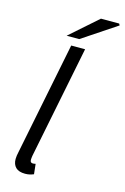

<svg xmlns="http://www.w3.org/2000/svg" viewBox="-134 -951 663 1020"><g transform="rotate(15 197.0 -441.0)"><path d="M112.4 9.2Q77.7 9.2 60.8 -7.4Q43.9 -24.1 43.9 -53.8Q43.9 -62.4 45.4 -72.5Q46.9 -82.6 49.7 -95.1L173.3 -712.2H249.7L125.5 -91.9Q124.5 -84.3 124 -79.3Q123.5 -74.3 123.5 -70Q123.5 -54.2 138.8 -54.2Q141.8 -54.2 144.6 -54.7Q147.4 -55.2 153.4 -56.2L159.4 -0.5Q148.7 3.8 137.5 6.5Q126.3 9.2 112.4 9.2ZM136.3 -756.3 289 -891H389.2L394.2 -881.9L205.6 -756.3Z"/></g></svg>

Font: Source Sans 3 VF
Style: Italic
Weight: 200
Italic angle: -11°
Designer: Paul D. Hunt
Foundry: Adobe Systems Incorporated
Version: Version 3.042;hotconv 1.0.118;makeotfexe 2.5.65603